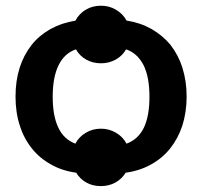

<svg xmlns="http://www.w3.org/2000/svg" viewBox="-20 -588 692 658"><path d="M413.6 -95.7Q453.1 -109.9 473.1 -150.4Q492.2 -190.9 492.2 -256.3Q492.2 -322.8 472.7 -363.3Q451.7 -405.3 412.1 -418.9Q399.4 -396.5 376.5 -383.8Q353.5 -371.1 326.2 -371.1Q297.9 -371.1 275.4 -383.8Q253.4 -396 240.2 -418.9Q200.2 -405.3 180.2 -363.3Q160.6 -322.8 160.6 -256.3Q160.6 -191.4 179.7 -150.9Q198.7 -110.4 238.3 -95.7Q250.5 -119.1 273.9 -132.8Q296.9 -147 326.2 -147Q354 -147 377.9 -132.8Q401.4 -119.1 413.6 -95.7ZM619.6 -257.3Q619.6 -204.6 605 -157.7Q590.3 -113.3 563 -79.1Q536.6 -45.9 497.6 -24.4Q459.5 -2.9 410.6 3.9Q398.4 24.4 375.5 37.6Q353 49.8 326.2 49.8Q297.4 49.8 275.9 37.6Q253.4 24.9 241.2 3.9Q191.9 -2.9 154.8 -24.4Q115.7 -45.9 89.4 -79.1Q61.5 -113.8 47.9 -157.7Q33.2 -202.1 33.2 -257.3Q33.2 -311 47.4 -356Q61 -398.9 88.4 -434.1Q113.8 -466.3 152.8 -488.3Q191.4 -509.8 238.3 -517.1Q251 -541 273.9 -554.7Q296.4 -568.4 326.2 -568.4Q354.5 -568.4 377.4 -554.7Q401.4 -540.5 413.6 -517.6Q460.4 -510.3 499 -488.8Q537.6 -466.3 564 -434.6Q591.3 -399.4 605 -356.4Q619.6 -309.6 619.6 -257.3Z"/></svg>

Font: Lato-SemiBold
Style: Bold
Weight: 500
Designer: Lukasz Dziedzic with Adam Twardoch and Botio Nikoltchev
Foundry: tyPoland Lukasz Dziedzic
Version: ""